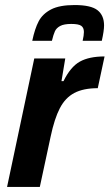

<svg xmlns="http://www.w3.org/2000/svg" viewBox="-20 -742 435 762"><path d="M116 -510H239L224 -420H232Q260 -477 297 -497.5Q334 -518 395 -518L368 -392Q311 -392 275 -373Q239 -354 217.5 -312.5Q196 -271 181 -200L138 0H8ZM393 -641Q393 -620 384 -580H308Q313 -602 313 -615Q313 -632 302.5 -639.5Q292 -647 263 -647Q234 -647 219 -639Q204 -631 198 -618Q192 -605 186 -580H108Q118 -628 133.5 -657.5Q149 -687 182.5 -704.5Q216 -722 276 -722Q341 -722 367 -701.5Q393 -681 393 -641Z"/></svg>

Font: Saira Semi Condensed SemiBold
Style: Italic
Weight: 600
Width: 4
Italic angle: -12°
Designer: Hector Gatti with collaboration of the Omnibus-Type team
Foundry: Omnibus-Type
Version: Version 1.001; ttfautohint (v1.8)